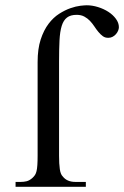

<svg xmlns="http://www.w3.org/2000/svg" viewBox="-20 -715 475 735"><path d="M435.1 -610.8Q435.1 -604.5 432.1 -597.4Q429.2 -590.3 423.8 -584.2Q418.5 -578.1 411.1 -574.2Q403.8 -570.3 395.5 -570.3Q382.8 -569.8 373.8 -576.4Q364.7 -583 356.7 -592.8Q348.6 -602.5 341.1 -614Q333.5 -625.5 324.2 -635.3Q314.9 -645 302.7 -651.6Q290.5 -658.2 273.4 -658.2Q250 -658.2 236.6 -647.9Q223.1 -637.7 216.3 -616Q209.5 -594.2 207.8 -560.5Q206.1 -526.9 206.1 -479.5V-118.7Q206.1 -87.4 209 -67.4Q211.9 -47.4 220.2 -39.6Q236.3 -18.6 268.6 -18.6H308.6V0H39.6V-18.6H59.6Q71.3 -18.6 82 -21.2Q92.8 -23.9 104 -33.7Q109.9 -39.1 113.8 -44.9Q117.7 -50.8 119.9 -60.1Q122.1 -69.3 123 -83.3Q124 -97.2 124 -118.7V-477.5Q124 -527.8 135.7 -563.7Q147.5 -599.6 165.8 -623.8Q184.1 -647.9 206.3 -662.1Q228.5 -676.3 249.5 -683.6Q270.5 -690.9 287.4 -692.9Q304.2 -694.8 312 -694.8Q333 -694.8 355 -688Q377 -681.2 394.8 -669.7Q412.6 -658.2 423.8 -642.8Q435.1 -627.4 435.1 -610.8Z"/></svg>

Font: Doulos SIL Phon
Style: Regular
Weight: 400
Designer: Walt Agee, Victor Gaultney, Peter Martin, Debbi Hosken, Becca Hirsbrunner
Foundry: SIL International
Version: Version 5.000